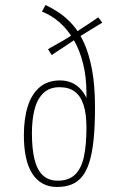

<svg xmlns="http://www.w3.org/2000/svg" viewBox="-20 -734 482 764"><path d="M207 10Q174 10 149 -4Q124 -18 107.5 -44.5Q91 -71 83 -109Q75 -147 75 -196Q75 -262 90.5 -311Q106 -360 138 -387Q170 -414 219 -414Q248 -414 272.5 -401.5Q297 -389 315.5 -360Q334 -331 342 -279L324 -226Q324 -281 312.5 -316.5Q301 -352 277.5 -369.5Q254 -387 217 -387Q176 -387 151.5 -362.5Q127 -338 117 -297Q107 -256 107 -204Q107 -141 117.5 -99Q128 -57 151 -36Q174 -15 209 -15Q254 -15 279 -39.5Q304 -64 314 -111Q324 -158 324 -226Q324 -229 324 -252.5Q324 -276 324 -307.5Q324 -339 324 -363Q324 -428 310.5 -481.5Q297 -535 273 -576Q249 -617 217 -645Q185 -673 147 -688L161 -714Q189 -701 217 -682Q245 -663 270.5 -634Q296 -605 315.5 -561Q335 -517 346.5 -455Q358 -393 358 -307Q358 -233 352.5 -179Q347 -125 335.5 -88.5Q324 -52 306 -30.5Q288 -9 263.5 0.5Q239 10 207 10ZM186 -515 171 -538Q180 -544 197.5 -553.5Q215 -563 235.5 -575Q256 -587 274 -600Q284 -607 297.5 -616Q311 -625 325.5 -634.5Q340 -644 352 -652Q364 -660 371 -665L387 -644Q379 -639 365 -630.5Q351 -622 335.5 -612.5Q320 -603 305.5 -594Q291 -585 282 -579Q266 -568 246.5 -555Q227 -542 210.5 -531.5Q194 -521 186 -515Z"/></svg>

Font: Truculenta Thin
Style: Regular
Weight: 250
Version: Version 1.002